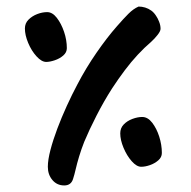

<svg xmlns="http://www.w3.org/2000/svg" viewBox="-20 -723 583 586"><path d="M176 -157Q154 -157 140 -173.5Q126 -190 126 -214Q126 -235 134 -265.5Q142 -296 155 -330.5Q168 -365 184 -400Q200 -435 216 -465Q242 -515 274.5 -562Q307 -609 337 -643Q357 -666 372 -681Q387 -696 403 -703Q413 -703 423 -700Q433 -697 442 -690.5Q451 -684 458 -672Q461 -668 465.5 -657Q470 -646 470 -635Q470 -628 461 -616.5Q452 -605 441 -595Q421 -578 400.5 -556Q380 -534 360.5 -508Q341 -482 322 -453Q297 -414 274.5 -370Q252 -326 237 -290Q228 -267 221.5 -245.5Q215 -224 211 -206.5Q207 -189 203 -177Q197 -157 176 -157ZM121 -534Q107 -534 91.5 -551Q76 -568 66 -592Q56 -616 56 -636Q56 -652 67 -663Q78 -674 93.5 -680Q109 -686 124 -686Q140 -686 153.5 -668.5Q167 -651 175.5 -626Q184 -601 184 -576Q184 -563 173 -553.5Q162 -544 147 -539Q132 -534 121 -534ZM411 -214Q397 -214 382 -231Q367 -248 357 -272Q347 -296 347 -316Q347 -332 357.5 -343Q368 -354 384 -360Q400 -366 414 -366Q431 -366 444.5 -348.5Q458 -331 466 -306Q474 -281 474 -256Q474 -243 463 -233.5Q452 -224 437.5 -219Q423 -214 411 -214Z"/></svg>

Font: Noto Sans Thaana
Style: Regular
Weight: 400
Designer: Monotype Design Team
Foundry: Monotype Imaging Inc.
Version: Version 2.001